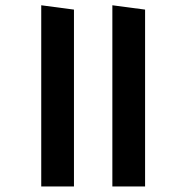

<svg xmlns="http://www.w3.org/2000/svg" viewBox="-20 -688 689 710"><path d="M516.5 -652.5 395.5 -668.5V1.5H516.5ZM253.5 -652.5 132.5 -668.5V1.5H253.5Z"/></svg>

Font: Anek Kannada Medium SemiBold
Style: Regular
Weight: 600
Version: Version 1.003